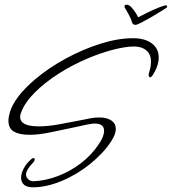

<svg xmlns="http://www.w3.org/2000/svg" viewBox="-20 -735 733 819"><path d="M120 64Q95 64 82.5 53Q70 42 70 23Q70 5 81 -16Q92 -37 112 -55Q118 -60 122 -61Q125 -61 127 -59Q128 -58 128 -55Q128 -48 119 -39Q91 -10 91 10Q91 21 101 30Q111 39 124 38Q174 36 227 16Q280 -4 326 -39.5Q372 -75 402 -121Q424 -153 424 -177Q424 -208 384 -208Q377 -208 368 -206.5Q359 -205 348 -203L298 -192Q237 -179 190 -169.5Q143 -160 106 -160Q63 -160 39.5 -173.5Q16 -187 16 -220Q16 -235 22 -256Q42 -322 129 -396Q188 -446 261 -485.5Q334 -525 408.5 -548.5Q483 -572 548 -572Q598 -572 627.5 -550Q657 -528 657 -490Q657 -455 632 -415Q625 -405 620 -405Q618 -405 616 -408.5Q614 -412 614 -416Q614 -417 614.5 -419.5Q615 -422 616 -426Q624 -450 624 -472Q624 -506 600.5 -523Q577 -540 533 -536Q456 -528 357 -487Q290 -459 230.5 -421Q171 -383 128.5 -340.5Q86 -298 70 -255Q66 -247 66 -236Q66 -196 145 -196Q183 -196 228.5 -204Q274 -212 334 -224L369 -231Q387 -234 404 -234Q436 -234 455 -221Q474 -208 474 -185Q474 -164 456 -135Q439 -108 416 -83.5Q393 -59 365 -36Q308 10 243 37Q178 64 120 64ZM558 -629Q546 -629 543 -640Q539 -656 527.5 -676Q516 -696 512 -703Q511 -705 511 -707Q511 -715 520 -715Q530 -715 540 -704.5Q550 -694 558 -681.5Q566 -669 569 -661Q586 -670 610.5 -682Q635 -694 657.5 -703Q680 -712 689 -712Q693 -712 693 -708Q693 -704 689 -701Q681 -696 662 -684Q643 -672 621 -659.5Q599 -647 581.5 -638Q564 -629 558 -629Z"/></svg>

Font: Allison
Style: Regular
Weight: 400
Designer: Robert E. Leuschke
Foundry: Robert E. Leuschke
Version: Version 1.010; ttfautohint (v1.8.3)